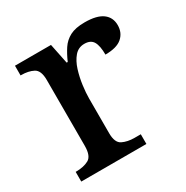

<svg xmlns="http://www.w3.org/2000/svg" viewBox="-132 -659 748 771"><g transform="rotate(-30 242.5 -273.5)"><path d="M29 0V-45H32Q66 -45 89.5 -57.5Q113 -70 113 -117V-423Q113 -467 90 -479Q67 -491 34 -491H31V-536H198L217 -443H222Q235 -473 250.5 -496.5Q266 -520 291.5 -533.5Q317 -547 360 -547Q416 -547 443 -527Q470 -507 470 -471Q470 -436 445.5 -414.5Q421 -393 368 -393Q368 -434 356.5 -453.5Q345 -473 316 -473Q288 -473 270 -452Q252 -431 242 -399Q232 -367 227.5 -333Q223 -299 223 -273V-112Q223 -68 246.5 -56.5Q270 -45 302 -45H331V0Z"/></g></svg>

Font: Noto Serif Tamil Medium
Style: Regular
Weight: 500
Designer: Indian Type Foundry, Tom Grace, and the Monotype Design Team
Foundry: Monotype Imaging Inc.
Version: Version 2.004; ttfautohint (v1.8.4.7-5d5b)